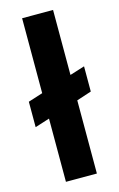

<svg xmlns="http://www.w3.org/2000/svg" viewBox="-115 -789 521 839"><g transform="rotate(-15 145.0 -370.0)"><path d="M75 -286 9 -265V-380L75 -401V-740H215V-446L282 -467V-353L215 -331V0H75Z"/></g></svg>

Font: SVN-Poppins SemiBold
Style: Regular
Weight: 600
Designer: Ninad Kale (Devanagari), Jonny Pinhorn (Latin)
Foundry: Indian Type Foundry
Version: Version 3.002 2017